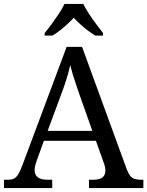

<svg xmlns="http://www.w3.org/2000/svg" viewBox="-20 -951 745 971"><path d="M0 0V-42H19Q39 -42 51 -48Q63 -54 73 -71Q83 -88 95 -120L317 -714H395L621 -95Q629 -74 638 -62.5Q647 -51 660 -46.5Q673 -42 692 -42H705V0H430V-42H453Q483 -42 498 -53.5Q513 -65 513 -90Q513 -96 512 -101.5Q511 -107 509.5 -113.5Q508 -120 505 -127L465 -239H202L164 -134Q161 -126 159 -118Q157 -110 156 -103.5Q155 -97 155 -91Q155 -66 171.5 -54Q188 -42 221 -42H244V0ZM221 -289H447L385 -464Q375 -494 365.5 -521Q356 -548 348.5 -573Q341 -598 335 -622Q330 -598 323.5 -575.5Q317 -553 309 -528.5Q301 -504 289 -473ZM206 -784Q222 -803 241 -829Q260 -855 278 -882Q296 -909 306 -931H401Q412 -909 429.5 -882Q447 -855 466.5 -829Q486 -803 501 -784V-771H462Q443 -782 423.5 -797Q404 -812 386 -828.5Q368 -845 353 -861Q338 -845 320 -828.5Q302 -812 283 -797Q264 -782 245 -771H206Z"/></svg>

Font: Noto Serif Tamil
Style: Italic
Weight: 400
Italic angle: -12°
Designer: Indian Type Foundry, Tom Grace, and the Monotype Design Team
Foundry: Monotype Imaging Inc.
Version: Version 2.003